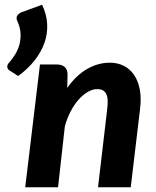

<svg xmlns="http://www.w3.org/2000/svg" viewBox="-20 -787 656 807"><path d="M10.5 0ZM157 -767Q176 -727 178.2 -686.8Q180.5 -646.5 167.2 -608Q154 -569.5 126 -533.8Q98 -498 56.5 -467.5L19 -491.5Q10.5 -497.5 10.5 -507.5Q10.5 -513 13.8 -518Q17 -523 24 -530.5Q31.5 -539.5 42.2 -555.8Q53 -572 60 -594Q67 -616 66.5 -643.2Q66 -670.5 51.5 -701.5Q47 -712.5 53.2 -722Q59.5 -731.5 73 -736.5ZM86 0 148 -516H218.5Q240 -516 252 -505.5Q264 -495 264 -472L262.5 -417.5Q301 -471.5 346.8 -497.5Q392.5 -523.5 442 -523.5Q474 -523.5 500 -510.5Q526 -497.5 543.2 -472.5Q560.5 -447.5 567.5 -411Q574.5 -374.5 568.5 -327.5L529.5 0H392L430.5 -327.5Q436.5 -374 426 -393.2Q415.5 -412.5 389 -412.5Q370 -412.5 350 -401.2Q330 -390 311.5 -369.5Q293 -349 277.5 -320Q262 -291 252.5 -255.5L224 0Z"/></svg>

Font: Lato Heavy
Style: Italic
Weight: 800
Italic angle: -7°
Designer: Lukasz Dziedzic
Foundry: tyPoland Lukasz Dziedzic
Version: Version 2.007; 2014-02-27